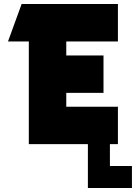

<svg xmlns="http://www.w3.org/2000/svg" viewBox="-20 -720 689 959"><path d="M20 -513 88 -700H569V-513H311V-443H497V-256H311V-187H569V0H529V109H639V219H419V0H124V-513Z"/></svg>

Font: Clickuper
Style: Bold
Weight: 700
Designer: Denis Ignatov
Foundry: Denis Ignatov
Version: Version 1.10 April 16, 2021